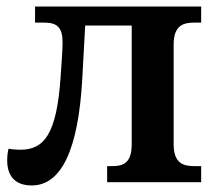

<svg xmlns="http://www.w3.org/2000/svg" viewBox="-20 -556 660 586"><path d="M77 10C167 10 219 -99 231 -314L240 -478H382V-116C382 -57 355 -49 322 -49H307V0H594V-49H573C540 -49 510 -57 510 -116V-420C510 -479 540 -487 573 -487H594V-536H87V-487H116C154 -487 171 -472 171 -427C171 -410 168 -358 165 -321C153 -145 114 -99 42 -99C30 -99 18 -100 6 -102C3 -90 2 -78 2 -66C2 -20 25 10 77 10Z"/></svg>

Font: Noto Serif SemiBold
Style: Regular
Weight: 600
Designer: Monotype Design Team
Foundry: Monotype Imaging Inc.
Version: Version 2.013